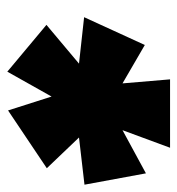

<svg xmlns="http://www.w3.org/2000/svg" viewBox="-0 -785 485 525"><g transform="rotate(90 242.5 -522.5)"><path d="M485 -511 356 -496 440 -408 282 -302 244 -421 176 -300 48 -407 154 -496 27 -510 103 -676 208 -615 197 -745H384L336 -615L454 -679Z"/></g></svg>

Font: Fira Sans Ultra
Style: Italic
Weight: 950
Italic angle: -8°
Designer: Carrois Corporate & Edenspiekermann AG
Foundry: Carrois Corporate GbR & Edenspiekermann AG
Version: Version 4.203;PS 004.203;hotconv 1.0.88;makeotf.lib2.5.64775